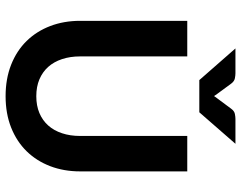

<svg xmlns="http://www.w3.org/2000/svg" viewBox="-108 -754 870 693"><g transform="rotate(90 326.5 -407.0)"><path d="M54.7 0ZM326.7 -103.5Q360.8 -103.5 387.5 -114.7Q414.1 -126 432.4 -146.5Q450.7 -167 460.4 -196.3Q470.2 -225.6 470.2 -261.7V-648.4H598.1V-261.7Q598.1 -203.1 579.3 -153.8Q560.5 -104.5 525.4 -68.6Q490.2 -32.7 439.9 -12.7Q389.6 7.3 326.7 7.3Q263.7 7.3 213.1 -12.7Q162.6 -32.7 127.4 -68.6Q92.3 -104.5 73.5 -153.8Q54.7 -203.1 54.7 -261.7V-648.4H183.1V-261.7Q183.1 -225.6 192.9 -196.3Q202.6 -167 220.9 -146.5Q239.3 -126 265.9 -114.7Q292.5 -103.5 326.7 -103.5ZM384.8 -691.9H268.6L154.3 -822.3H244.1Q251.5 -822.3 262 -820.3Q272.5 -818.4 280.8 -807.6L318.8 -755.9Q320.8 -752.9 322.8 -750.2Q324.7 -747.6 326.2 -745.1L334 -755.9L372.1 -807.1Q380.4 -818.4 390.9 -820.3Q401.4 -822.3 408.7 -822.3H498.5Z"/></g></svg>

Font: Carlito
Style: Bold
Weight: 700
Designer: Lukasz Dziedzic
Foundry: tyPoland Lukasz Dziedzic
Version: Version 1.104